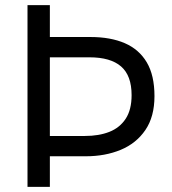

<svg xmlns="http://www.w3.org/2000/svg" viewBox="-20 -727 670 747"><path d="M87 0V-707H174V-583H332Q410 -583 465.5 -559Q521 -535 551 -484.5Q581 -434 581 -353Q581 -273 545.5 -221Q510 -169 449.5 -144Q389 -119 314 -119H174V0ZM174 -198H310Q365 -198 405.5 -214Q446 -230 469 -265Q492 -300 492 -357Q492 -433 451 -468.5Q410 -504 328 -504H174Z"/></svg>

Font: Onest
Style: Regular
Weight: 400
Designer: Dmitri Voloshin, Andrey Kudryavtsev
Foundry: Dmitri Voloshin, Andrey Kudryavtsev
Version: Version 1.000;gftools[0.9.33]